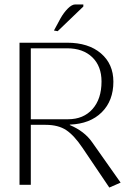

<svg xmlns="http://www.w3.org/2000/svg" viewBox="-20 -823 573 855"><path d="M351.1 -793.9 236.8 -684.1 220.2 -687 250 -742.2Q264.2 -767.1 282.2 -785.2Q300.3 -803.2 314.9 -803.2H351.1ZM117.2 -607.9V-292H283.2Q351.6 -292 391.8 -337.2Q432.1 -382.3 432.1 -460Q432.1 -528.3 390.9 -568.1Q349.6 -607.9 278.8 -607.9ZM291 -266.1Q356 -238.8 390.1 -189.9L517.1 -9.8L466.8 12.2L347.2 -165Q310.1 -220.2 274.7 -243.7Q239.3 -267.1 183.1 -267.1H117.2V0H66.9V-632.8H278.8Q374 -632.8 429.4 -585.4Q484.9 -538.1 484.9 -459Q484.9 -374.5 433.1 -323Q381.3 -271.5 291 -268.1Z"/></svg>

Font: Resagokr
Style: Light
Weight: 300
Designer: gluk
Foundry: gluk
Version: Version 0.95